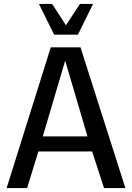

<svg xmlns="http://www.w3.org/2000/svg" viewBox="-20 -955 671 975"><path d="M13.7 0 237.8 -714.8H388.7L616.7 0H508.3L447.8 -186H174.8L117.7 0ZM197.3 -262.2H424.3L311 -647ZM254.9 -778.8 177.7 -935.1H244.6L314.9 -826.7L385.7 -935.1H452.6L375.5 -778.8Z"/></svg>

Font: Pontano Sans SemiBold
Style: Regular
Weight: 600
Designer: Vernon Adams
Foundry: Vernon Adams
Version: Version 2.001